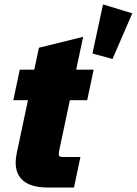

<svg xmlns="http://www.w3.org/2000/svg" viewBox="-20 -839 612 859"><path d="M193.8 0Q109.9 0 74.5 -39.6Q39.1 -79.1 55.2 -154.8L105 -390.6H39.6L68.4 -527.3H133.3L154.3 -625.5L352.1 -674.3L320.8 -527.3H398.9L370.1 -390.6H292.5L244.6 -164.1Q241.2 -147.5 244.4 -142.1Q247.6 -136.7 262.2 -136.7H339.8L311 0ZM483.4 -575.2 393.6 -599.6 440.9 -819.3 571.8 -779.3Z"/></svg>

Font: Schibsted Grotesk Black
Style: Italic
Weight: 900
Italic angle: -12°
Designer: Bakken & Baeck AS, Henrik Kongsvoll
Foundry: Schibsted ASA
Version: Version 1.100;gftools[0.9.25]